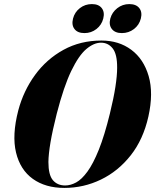

<svg xmlns="http://www.w3.org/2000/svg" viewBox="-20 -910 760 940"><path d="M477 -711.5Q562 -711.5 622.8 -666.2Q683.5 -621 707.8 -537.5Q732 -454 706.5 -339.5Q681.5 -227.5 620 -149.5Q558.5 -71.5 474 -30.8Q389.5 10 295 10Q202.5 10 140.8 -34.2Q79 -78.5 58.5 -163.2Q38 -248 69.5 -369.5Q95 -465.5 151.5 -543Q208 -620.5 290.8 -666Q373.5 -711.5 477 -711.5ZM299 -2Q325.5 -2 352.8 -16.8Q380 -31.5 408 -69.8Q436 -108 463.8 -177Q491.5 -246 518 -354Q536.5 -429.5 545 -484.8Q553.5 -540 553.5 -578Q554 -644.5 531.8 -672.8Q509.5 -701 474.5 -701Q439.5 -701 402.5 -669.8Q365.5 -638.5 329 -563Q292.5 -487.5 258 -354Q237 -271 227.2 -213.2Q217.5 -155.5 217 -117Q217 -53.5 239 -27.8Q261 -2 299 -2ZM393.5 -748Q360 -748 344.8 -767.8Q329.5 -787.5 337.5 -819Q345.5 -850.5 371 -870.2Q396.5 -890 430 -890Q463 -890 478.2 -870.2Q493.5 -850.5 485.5 -819Q477.5 -787.5 452 -767.8Q426.5 -748 393.5 -748ZM576.5 -748Q543.5 -748 527.8 -767.8Q512 -787.5 520 -819Q528.5 -850 554.2 -870Q580 -890 613 -890Q646.5 -890 662 -870.2Q677.5 -850.5 669.5 -819Q661.5 -787.5 635.8 -767.8Q610 -748 576.5 -748Z"/></svg>

Font: Fraunces 144pt S000
Style: Bold Italic
Weight: 700
Italic angle: -16°
Version: Version 1.000; ttfautohint (v1.8.3)